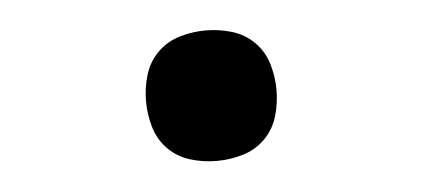

<svg xmlns="http://www.w3.org/2000/svg" viewBox="-29 -489 659 299"><g transform="rotate(-5 300.0 -340.0)"><path d="M300 -238Q279 -238 259 -244Q239 -250 224.5 -264.5Q210 -279 204 -299Q198 -319 198 -340Q198 -361 204 -381Q210 -401 224.5 -415.5Q239 -430 259 -436Q279 -442 300 -442Q321 -442 341 -436Q361 -430 375.5 -415.5Q390 -401 396 -381Q402 -361 402 -340Q402 -319 396 -299Q390 -279 375.5 -264.5Q361 -250 341 -244Q321 -238 300 -238Z"/></g></svg>

Font: Iosevka Custom XBdEx
Style: Regular
Weight: 800
Width: 7
Monospace: yes
Designer: Belleve Invis
Foundry: Belleve Invis
Version: Version 11.2.4; ttfautohint (v1.8.4)